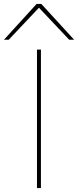

<svg xmlns="http://www.w3.org/2000/svg" viewBox="-75 -951 395 971"><path d="M112 0V-700H132V0ZM-55 -750 110 -931H134L300 -750H275L122 -912L-31 -750Z"/></svg>

Font: Georama Extended Thin
Style: Regular
Weight: 100
Width: 7
Designer: Jean-Baptiste Levee
Foundry: Production Type
Version: Version 1.000